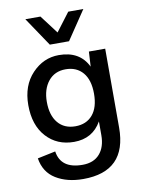

<svg xmlns="http://www.w3.org/2000/svg" viewBox="-102 -816 833 1102"><g transform="rotate(-10 314.5 -265.5)"><path d="M462 -746 349 -578H237L124 -746H212L293 -639L374 -746ZM293 215Q199 215 134 175Q69 135 56 53L161 31Q176 134 303 134Q368 134 403 94Q438 54 438 -15V-95Q386 -4 278 -4Q179 -4 117 -72Q55 -140 55 -257Q55 -371 121 -440.5Q187 -510 277 -510Q399 -510 446 -413L451 -500H546V-40Q546 215 293 215ZM301 -91Q365 -91 401.5 -134Q438 -177 438 -257Q438 -337 401.5 -380Q365 -423 301 -423Q237 -423 200 -377Q163 -331 163 -257Q163 -179 199.5 -135Q236 -91 301 -91Z"/></g></svg>

Font: Elaine Sans Medium
Style: Regular
Weight: 500
Designer: Wei Huang
Foundry: Wei Huang
Version: Version 2.001;December 24, 2019;FontCreator 12.0.0.2547 64-b